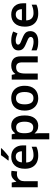

<svg xmlns="http://www.w3.org/2000/svg" viewBox="1456 -2262 1046 3998"><g transform="rotate(-90 1979.0 -263.0)"><path d="M360 -552Q375 -552 392 -550.5Q409 -549 421 -546L408 -428Q396 -431 380.5 -432.5Q365 -434 347 -434Q312 -434 279.5 -417.5Q247 -401 226 -367Q205 -333 205 -281V0H78V-542H176L194 -448H200Q224 -491 265.5 -521.5Q307 -552 360 -552Z M715 -552Q824 -552 887.5 -487Q951 -422 951 -306V-241H594Q596 -168 635 -128Q674 -88 746 -88Q797 -88 838 -98Q879 -108 922 -127V-27Q882 -8 839 1Q796 10 735 10Q655 10 594 -20.5Q533 -51 498.5 -113Q464 -175 464 -267Q464 -406 533 -479Q602 -552 715 -552ZM717 -458Q665 -458 633.5 -425Q602 -392 597 -330H828Q827 -386 800 -422Q773 -458 717 -458ZM891 -756Q874 -737 843.5 -708.5Q813 -680 780 -652Q747 -624 722 -606H638V-619Q653 -637 673.5 -663Q694 -689 713.5 -716.5Q733 -744 746 -766H891Z M1363 -552Q1459 -552 1516.5 -481.5Q1574 -411 1574 -272Q1574 -133 1514.5 -61.5Q1455 10 1360 10Q1300 10 1262.5 -12.5Q1225 -35 1204 -63H1198Q1200 -45 1202 -20.5Q1204 4 1204 27V240H1077V-542H1180L1198 -471H1204Q1226 -504 1263.5 -528Q1301 -552 1363 -552ZM1326 -450Q1259 -450 1232 -410Q1205 -370 1204 -289V-273Q1204 -186 1230 -140Q1256 -94 1328 -94Q1386 -94 1415 -142Q1444 -190 1444 -274Q1444 -358 1415 -404Q1386 -450 1326 -450Z M2192 -272Q2192 -137 2122 -63.5Q2052 10 1932 10Q1858 10 1800 -23Q1742 -56 1708.5 -119Q1675 -182 1675 -272Q1675 -407 1744.5 -479.5Q1814 -552 1935 -552Q2010 -552 2068 -519.5Q2126 -487 2159 -424.5Q2192 -362 2192 -272ZM1805 -272Q1805 -186 1835.5 -137.5Q1866 -89 1934 -89Q2001 -89 2031.5 -137.5Q2062 -186 2062 -272Q2062 -358 2031.5 -405.5Q2001 -453 1933 -453Q1866 -453 1835.5 -405.5Q1805 -358 1805 -272Z M2611 -552Q2703 -552 2754 -505Q2805 -458 2805 -353V0H2679V-327Q2679 -450 2579 -450Q2503 -450 2475 -402Q2447 -354 2447 -264V0H2320V-542H2419L2436 -469H2442Q2468 -510 2512.5 -531Q2557 -552 2611 -552Z M3330 -156Q3330 -78 3274 -34Q3218 10 3109 10Q3051 10 3008.5 2Q2966 -6 2929 -23V-131Q2968 -112 3017 -99.5Q3066 -87 3107 -87Q3161 -87 3185 -103Q3209 -119 3209 -146Q3209 -163 3198.5 -176.5Q3188 -190 3160.5 -204Q3133 -218 3083 -238Q3033 -258 2998.5 -278.5Q2964 -299 2946 -328.5Q2928 -358 2928 -402Q2928 -476 2986 -514Q3044 -552 3139 -552Q3190 -552 3234.5 -541.5Q3279 -531 3322 -512L3284 -422Q3247 -438 3208 -448.5Q3169 -459 3136 -459Q3093 -459 3071 -446Q3049 -433 3049 -410Q3049 -392 3060.5 -379.5Q3072 -367 3099.5 -354Q3127 -341 3177 -322Q3226 -303 3260.5 -282Q3295 -261 3312.5 -231Q3330 -201 3330 -156Z M3674 -552Q3783 -552 3846.5 -487Q3910 -422 3910 -306V-241H3553Q3555 -168 3594 -128Q3633 -88 3705 -88Q3756 -88 3797 -98Q3838 -108 3881 -127V-27Q3841 -8 3798 1Q3755 10 3694 10Q3614 10 3553 -20.5Q3492 -51 3457.5 -113Q3423 -175 3423 -267Q3423 -406 3492 -479Q3561 -552 3674 -552ZM3676 -458Q3624 -458 3592.5 -425Q3561 -392 3556 -330H3787Q3786 -386 3759 -422Q3732 -458 3676 -458Z"/></g></svg>

Font: Noto Sans Lao UI SemBd
Style: Regular
Weight: 600
Designer: Monotype Design Team
Foundry: Monotype Imaging Inc.
Version: Version 2.000; ttfautohint (v1.8.4.7-5d5b)